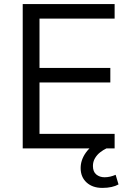

<svg xmlns="http://www.w3.org/2000/svg" viewBox="-20 -725 636 938"><path d="M91 0V-705H540V-634H173V-393H519V-322H173V-71H540V0ZM480 193Q432 193 403 166.5Q374 140 374 96Q374 56 400 20Q426 -16 470 -36L500 0Q485 7 469.5 19Q454 31 444 48Q434 65 434 86Q434 114 450.5 127.5Q467 141 491 141Q504 141 517.5 138Q531 135 545 129L559 176Q545 184 525 188.5Q505 193 480 193Z"/></svg>

Font: Nunito Sans 11pt
Style: Regular
Weight: 400
Version: Version 3.101;gftools[0.9.27]